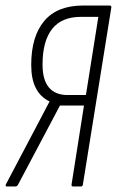

<svg xmlns="http://www.w3.org/2000/svg" viewBox="-26 -675 423 695"><path d="M-1 0Q-4 0 -5 -1.5Q-6 -3 -5 -7L102 -210Q115 -234 127.5 -258.5Q140 -283 153 -307V-308Q120 -324 103.5 -356.5Q87 -389 87 -440Q87 -543 134 -599Q181 -655 275 -655H370Q378 -655 377 -648L274 -7Q273 0 267 0H239Q232 0 233 -7L278 -293H191L39 -6Q35 0 30 0ZM219 -331H285L330 -614H267Q197 -614 162.5 -570Q128 -526 128 -441Q128 -386 151 -358.5Q174 -331 219 -331Z"/></svg>

Font: Sofia Sans Extra Condensed Light
Style: Italic
Weight: 300
Italic angle: -9°
Version: Version 4.100